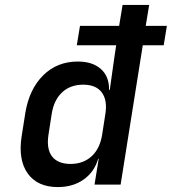

<svg xmlns="http://www.w3.org/2000/svg" viewBox="-20 -750 698 780"><path d="M68 -197 83 -292Q99 -388 155.5 -444Q212 -500 296 -500Q356 -500 390 -469.5Q424 -439 423 -385H426L444 -513L452 -566H292L305 -645H464L478 -730H586L572 -645H658L645 -566H560L470 0H364L381 -105H379Q363 -51 319.5 -20.5Q276 10 215 10Q132 10 92.5 -45.5Q53 -101 68 -197ZM177 -203Q168 -145 191.5 -114.5Q215 -84 267 -84Q318 -84 352 -115Q386 -146 395 -203L408 -287Q417 -343 393.5 -374.5Q370 -406 318 -406Q266 -406 232.5 -375Q199 -344 190 -287Z"/></svg>

Font: NKDuy Mono SemiBold
Style: Italic
Weight: 600
Italic angle: -9°
Monospace: yes
Designer: NKDuy
Foundry: NKDuy
Version: Version 2.251; ttfautohint (v1.8.4.7-5d5b)